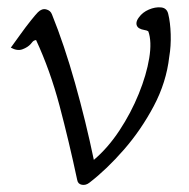

<svg xmlns="http://www.w3.org/2000/svg" viewBox="-20 -508 523 532"><path d="M228 -2Q218 6 207 4Q196 2 194 -9Q171 -117 145 -215Q119 -313 80 -397Q78 -397 74.5 -395.5Q71 -394 65 -386Q57 -377 42.5 -371.5Q28 -366 10 -376Q21 -391 36 -412Q51 -433 65 -450.5Q79 -468 85 -474Q96 -485 108 -482Q120 -479 124 -468Q158 -384 188 -277.5Q218 -171 240 -65Q279 -98 311 -146.5Q343 -195 364.5 -248Q386 -301 393.5 -347Q401 -393 391 -421Q387 -424 379.5 -425Q372 -426 365 -430Q358 -435 358 -443Q358 -451 365 -460Q375 -474 392.5 -481.5Q410 -489 426 -487.5Q442 -486 446 -470Q452 -446 453 -413Q454 -380 449 -351Q441 -280 406 -214Q371 -148 323.5 -93.5Q276 -39 228 -2Z"/></svg>

Font: Diphylleia
Style: Regular
Weight: 400
Designer: Minha Hyung
Foundry: JAMO
Version: Version 1.000; ttfautohint (v1.8.4.7-5d5b);gftools[0.9.28]